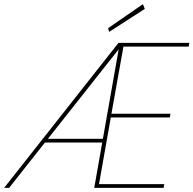

<svg xmlns="http://www.w3.org/2000/svg" viewBox="-29 -907 934 927"><path d="M-9 0 543 -700H885L882 -682H567L509 -358H794L791 -340H506L449 -18H764L761 0H426L544 -669L15 0ZM176 -219 188 -237H475L472 -219ZM498 -753 493 -771 661 -887 670 -864Z"/></svg>

Font: DM Sans 12pt Thin
Style: Italic
Weight: 250
Italic angle: -10°
Version: Version 4.004;gftools[0.9.30]